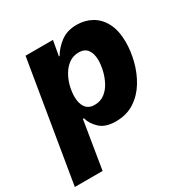

<svg xmlns="http://www.w3.org/2000/svg" viewBox="-196 -695 1006 1041"><g transform="rotate(-30 307.0 -174.5)"><path d="M-23.9 204.1 100.6 -545.9H272L255.4 -452.1H259.8Q281.2 -490.2 322 -521.5Q362.8 -552.7 423.8 -552.7Q475.1 -552.7 516.8 -529.3Q558.6 -505.9 583.5 -458.3Q608.4 -410.6 608.4 -337.9Q608.4 -281.7 593 -221.4Q577.6 -161.1 546.1 -109.1Q514.6 -57.1 465.3 -24.7Q416 7.8 348.1 7.8Q282.7 7.8 248.8 -24.2Q214.8 -56.2 205.1 -93.8H198.7L149.9 204.1ZM292.5 -127.4Q329.6 -127.4 356 -147.7Q382.3 -168 398.7 -199.5Q415 -231 422.9 -265.1Q430.7 -299.3 430.7 -327.1Q430.7 -369.6 412.8 -393.6Q395 -417.5 358.4 -417.5Q324.2 -417.5 298.1 -399.2Q272 -380.9 254.4 -351.3Q236.8 -321.8 227.8 -287.4Q218.8 -252.9 218.8 -220.2Q218.8 -176.8 237.5 -152.1Q256.3 -127.4 292.5 -127.4Z"/></g></svg>

Font: Inter Extra Bold
Style: Italic
Weight: 800
Italic angle: -9.39999°
Designer: Rasmus Andersson
Foundry: rsms
Version: Version 4.000;git-3c8e0fc